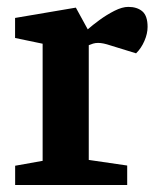

<svg xmlns="http://www.w3.org/2000/svg" viewBox="-20 -529 445 549"><path d="M23.3 0V-55.1L101.9 -69.1V-404L23.1 -420.4V-477.7L196.9 -507.2L230.9 -445.1Q244.4 -457 264.7 -471.9Q285.1 -486.8 307.3 -498.1Q329.6 -509.3 346.8 -509.3Q372.1 -509.3 387.1 -496.5Q402 -483.7 402 -452.1Q402 -432.7 392.9 -411.9Q383.9 -391 369.1 -376.5L296.5 -398.9Q285.1 -402.7 276.5 -404.5Q267.9 -406.3 260.6 -406.3Q252.5 -406.3 246.1 -404.3Q239.7 -402.3 233.8 -399.8V-71.7L343.7 -55.7V0Z"/></svg>

Font: Faustina Light
Style: Regular
Weight: 300
Designer: Alfonso Garcia
Foundry: http://www.omnibus-type.com
Version: Version 1.200